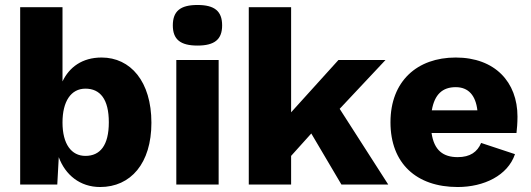

<svg xmlns="http://www.w3.org/2000/svg" viewBox="-20 -741 2132 771"><path d="M382 10C505 10 588 -85 588 -248C588 -414 504 -510 388 -510C310 -510 258 -471 231 -414V-712H61V0H210L216 -110C242 -39 301 10 382 10ZM323 -115C267 -115 231 -162 231 -249C231 -334 265 -385 323 -385C382 -385 417 -343 417 -250C417 -157 382 -115 323 -115Z M773 -558C842 -558 872 -583 872 -639C872 -696 842 -721 773 -721C704 -721 674 -696 674 -639C674 -583 704 -558 773 -558ZM858 -500H688V0H858Z M1149 -712H979V0H1149V-115L1230 -205L1351 0H1539L1344 -304L1528 -500H1339L1149 -290Z M1818 10C1923 10 2019 -36 2048 -122L1912 -167C1897 -131 1868 -110 1818 -110C1760 -110 1723 -137 1713 -207H2054C2056 -223 2058 -248 2058 -273C2058 -411 1968 -510 1810 -510C1655 -510 1548 -415 1548 -250C1548 -85 1652 10 1818 10ZM1810 -391C1861 -391 1890 -358 1897 -298H1714C1725 -362 1757 -391 1810 -391Z"/></svg>

Font: Work Sans
Style: Bold
Weight: 700
Designer: Wei Huang
Foundry: Wei Huang
Version: Version 2.012